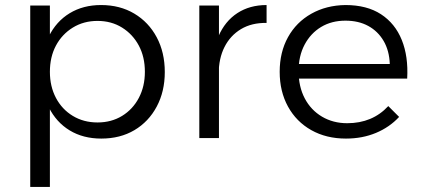

<svg xmlns="http://www.w3.org/2000/svg" viewBox="-20 -548 1676 762"><path d="M381 -528Q456 -528 513 -494Q570 -460 602 -400Q634 -340 634 -262Q634 -185 602 -125Q570 -65 513.5 -31.5Q457 2 382 2Q310 2 256.5 -30.5Q203 -63 173.5 -122.5Q144 -182 144 -262Q144 -343 173.5 -403Q203 -463 256.5 -495.5Q310 -528 381 -528ZM367 -465Q312 -465 269 -438.5Q226 -412 202 -367Q178 -322 178 -263Q178 -205 202 -159.5Q226 -114 269 -88Q312 -62 367 -62Q422 -62 464.5 -88Q507 -114 531 -159.5Q555 -205 555 -263Q555 -322 531 -367Q507 -412 464.5 -438.5Q422 -465 367 -465ZM100 -526H178V194H100Z M1038 -457Q979 -458 936.5 -432.5Q894 -407 871 -361.5Q848 -316 848 -255L821 -258Q821 -344 847 -404Q873 -464 922 -496Q971 -528 1038 -528ZM771 -526H849V0H771Z M1527 -294Q1525 -347 1502.5 -385.5Q1480 -424 1441.5 -445Q1403 -466 1351 -466Q1296 -466 1254.5 -441Q1213 -416 1189 -371Q1165 -326 1165 -266Q1165 -204 1189.5 -157.5Q1214 -111 1258 -85Q1302 -59 1358 -59Q1458 -59 1521 -127L1564 -84Q1526 -43 1472 -20.5Q1418 2 1353 2Q1275 2 1215.5 -31.5Q1156 -65 1123 -125Q1090 -185 1090 -263Q1090 -341 1123 -400.5Q1156 -460 1215.5 -493.5Q1275 -527 1351 -528Q1436 -528 1492 -491.5Q1548 -455 1574.5 -389.5Q1601 -324 1596 -236H1151V-294Z"/></svg>

Font: Alexandria Light
Style: Regular
Weight: 300
Designer: Mohamed Gaber
Foundry: Kief Type Foundry
Version: Version 5.100